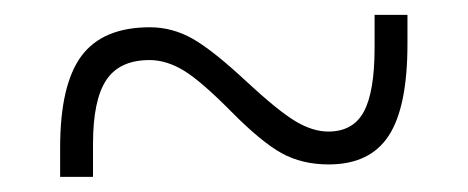

<svg xmlns="http://www.w3.org/2000/svg" viewBox="-20 -474 626 257"><path d="M60.5 -237.3V-276.4Q60.5 -360.8 89.1 -399.2Q117.7 -437.5 180.7 -437.5Q210.9 -437.5 238.3 -421.9Q265.6 -406.2 310.1 -364.7Q351.6 -326.2 375 -312Q398.4 -297.9 419.4 -297.9Q452.6 -297.9 467 -324.5Q481.4 -351.1 481.4 -410.2V-454.1H525.4V-415Q525.4 -330.6 500.2 -292.2Q475.1 -253.9 419.9 -253.9Q384.3 -253.9 356.9 -269Q329.6 -284.2 290 -324.2Q250 -364.7 226.6 -379.2Q203.1 -393.6 180.2 -393.6Q140.1 -393.6 122.3 -366.9Q104.5 -340.3 104.5 -281.2V-237.3Z"/></svg>

Font: Cascadia Mono ExtraLight
Style: Regular
Weight: 200
Monospace: yes
Designer: Aaron Bell
Foundry: Saja Typeworks
Version: Version 2404.023; ttfautohint (v1.8.4)